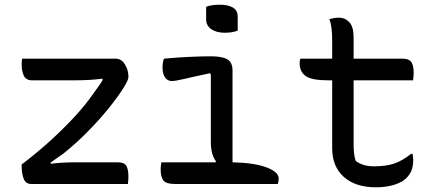

<svg xmlns="http://www.w3.org/2000/svg" viewBox="-20 -781 1840 815"><path d="M74 -532H471Q495 -532 510 -508Q525 -484 525 -458V-453Q525 -441 503 -406Q481 -371 443 -323.5Q405 -276 355 -225Q305 -174 249 -129Q236 -120 221 -109.5Q206 -99 195 -91L196 -86Q246 -92 295 -92H481Q507 -92 516 -77.5Q525 -63 525 -32Q525 -24 524.5 -15.5Q524 -7 523 0H113Q89 0 80.5 -22.5Q72 -45 72 -75V-83Q128 -125 184.5 -175.5Q241 -226 292 -280.5Q343 -335 380 -389Q389 -402 399 -415.5Q409 -429 416 -442L414 -447Q384 -443 354 -441.5Q324 -440 292 -440H116Q91 -440 81.5 -459Q72 -478 72 -509Q72 -515 72.5 -521Q73 -527 74 -532Z M665 -92H895L897 -96Q875 -124 875 -179V-465L871 -470Q804 -456 764.5 -446.5Q725 -437 709 -437Q692 -437 681 -451.5Q670 -466 670 -495Q670 -517 676 -532Q729 -537 782 -539.5Q835 -542 875 -542Q922 -542 944.5 -529.5Q967 -517 967 -482V-92Q1060 -90 1111.5 -70.5Q1163 -51 1163 -23Q1163 -16 1162 -10.5Q1161 -5 1159 0H723Q686 0 674 -14.5Q662 -29 662 -62Q662 -77 665 -92ZM855 -752Q866 -757 882 -759Q898 -761 914 -761Q948 -761 968.5 -749Q989 -737 989 -711V-651Q967 -642 934 -642Q899 -642 877 -657Q855 -672 855 -699Z M1255 -532H1390V-609Q1390 -636 1387.5 -658.5Q1385 -681 1378 -700Q1401 -706 1419 -706Q1445 -706 1463 -686.5Q1481 -667 1481 -622V-532H1689Q1715 -532 1725.5 -518Q1736 -504 1736 -472Q1736 -454 1733 -440H1481V-168Q1481 -146 1483 -129Q1485 -112 1490 -98Q1520 -75 1567 -75Q1618 -75 1652.5 -86.5Q1687 -98 1725 -128H1731Q1734 -115 1734 -103Q1734 -78 1727.5 -59.5Q1721 -41 1704 -24Q1688 -8 1654.5 3Q1621 14 1575 14Q1489 14 1439.5 -30Q1390 -74 1390 -152V-440H1374Q1304 -440 1278 -458Q1252 -476 1252 -513Q1252 -525 1255 -532Z"/></svg>

Font: Recursive Mn Csl St
Style: Regular
Weight: 400
Monospace: yes
Version: Version 1.079;hotconv 1.0.112;makeotfexe 2.5.65598; ttfautoh